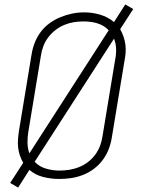

<svg xmlns="http://www.w3.org/2000/svg" viewBox="-20 -802 640 869"><path d="M62 47 26 26 85 -65Q76 -81 70 -98.5Q64 -116 62 -134.5Q60 -153 61.5 -172Q63 -191 66 -211L123 -556Q127 -582 137 -608Q147 -634 164 -657Q181 -680 204.5 -697Q228 -714 254 -724.5Q280 -735 306.5 -740.5Q333 -746 361 -746Q398 -746 433.5 -735.5Q469 -725 496 -702L547 -782L583 -761L524 -670Q533 -654 539 -636.5Q545 -619 547.5 -600.5Q550 -582 548.5 -563Q547 -544 543 -524L486 -179Q482 -153 472 -127Q462 -101 445 -78Q428 -55 404.5 -37.5Q381 -20 355 -10Q329 0 302 4Q275 8 249 8Q211 8 175.5 -1Q140 -10 113 -33ZM113 -108 472 -665Q462 -676 448.5 -684Q435 -692 420.5 -696.5Q406 -701 390 -703Q374 -705 358 -705Q335 -705 313.5 -701.5Q292 -698 270.5 -689Q249 -680 230.5 -665.5Q212 -651 198 -632.5Q184 -614 176 -592.5Q168 -571 165 -549L108 -204Q104 -180 104.5 -155Q105 -130 113 -108ZM249 -30Q272 -30 294 -33.5Q316 -37 337.5 -45.5Q359 -54 378 -68.5Q397 -83 411 -102Q425 -121 433 -142.5Q441 -164 444 -186L501 -531Q506 -555 505.5 -580Q505 -605 496 -627L137 -70Q157 -48 187.5 -39Q218 -30 249 -30Z"/></svg>

Font: Iosevka Curly XLtExObl
Style: Regular
Weight: 200
Width: 7
Italic angle: -9°
Monospace: yes
Designer: Belleve Invis
Foundry: Belleve Invis
Version: Version 11.0.1; ttfautohint (v1.8.3)